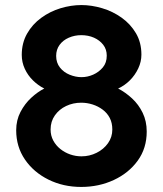

<svg xmlns="http://www.w3.org/2000/svg" viewBox="-20 -730 644 759"><path d="M301 9Q230 9 171.5 -20Q113 -49 78.5 -99.5Q44 -150 44 -215Q44 -255 61 -287.5Q78 -320 103.5 -343.5Q129 -367 155 -380Q131 -392 110.5 -412Q90 -432 78 -458Q66 -484 66 -513Q66 -560 87 -597Q108 -634 143 -659.5Q178 -685 219.5 -697.5Q261 -710 302 -710Q342 -710 384 -697.5Q426 -685 461 -660Q496 -635 517.5 -598.5Q539 -562 539 -514Q539 -486 526.5 -459.5Q514 -433 493.5 -412.5Q473 -392 447 -380Q476 -365 502 -341Q528 -317 544 -284Q560 -251 560 -210Q560 -144 524.5 -95Q489 -46 430 -18.5Q371 9 301 9ZM301 -324Q269 -324 241.5 -311Q214 -298 197 -274Q180 -250 180 -218Q180 -194 190.5 -174.5Q201 -155 218.5 -141Q236 -127 257.5 -119.5Q279 -112 302 -112Q334 -112 362 -126Q390 -140 407 -164Q424 -188 424 -218Q424 -244 414 -263.5Q404 -283 386 -296.5Q368 -310 346 -317Q324 -324 301 -324ZM302 -425Q326 -425 348.5 -435Q371 -445 386.5 -463.5Q402 -482 402 -510Q402 -535 388 -553Q374 -571 351.5 -581Q329 -591 301 -591Q275 -591 252 -581Q229 -571 215.5 -552.5Q202 -534 202 -509Q202 -482 217 -463Q232 -444 255.5 -434.5Q279 -425 302 -425Z"/></svg>

Font: YasnoRaleway
Style: Bold
Weight: 700
Designer: Matt McInerney, Pablo Impallari, Rodrigo Fuenzalida
Foundry: Matt McInerney, Pablo Impallari, Rodrigo Fuenzalida
Version: Version 4.026